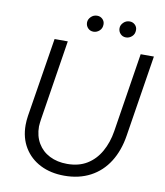

<svg xmlns="http://www.w3.org/2000/svg" viewBox="-94 -940 884 1030"><g transform="rotate(10 348.0 -425.0)"><path d="M326 13Q252 13 195.5 -15.5Q139 -44 107 -96.5Q75 -149 75 -219Q75 -231 76 -243.5Q77 -256 79 -269L148 -700H220L151 -262Q150 -252 148.5 -242.5Q147 -233 147 -224Q147 -172 170 -133Q193 -94 234.5 -73Q276 -52 330 -52Q393 -52 438 -79.5Q483 -107 511 -156.5Q539 -206 549 -269L617 -700H689L619 -258Q606 -174 567.5 -113Q529 -52 467.5 -19.5Q406 13 326 13ZM523 -775Q505 -775 493 -787.5Q481 -800 481 -818Q481 -835 495 -849Q509 -863 529 -863Q546 -863 558 -851.5Q570 -840 570 -823Q570 -801 555.5 -788Q541 -775 523 -775ZM346 -775Q328 -775 316 -787.5Q304 -800 304 -818Q304 -835 318 -849Q332 -863 352 -863Q369 -863 381 -851.5Q393 -840 393 -823Q393 -801 378.5 -788Q364 -775 346 -775Z"/></g></svg>

Font: MuseoModerno Light
Style: Italic
Weight: 300
Italic angle: -9°
Designer: Pablo Cosgaya, Héctor Gatti, Marcela Romero, and the Authors of The MuseoModerno Project.
Foundry: Omnibus-Type Team
Version: Version 1.003